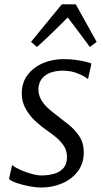

<svg xmlns="http://www.w3.org/2000/svg" viewBox="-20 -834 464 864"><path d="M376.5 -480H372.5Q362.5 -490 331.2 -503Q300 -516 263 -516Q232.5 -516 208.5 -507.5Q184.5 -499 170 -481.8Q155.5 -464.5 153 -438Q151.5 -409.5 164.5 -386.5Q177.5 -363.5 198.2 -345.2Q219 -327 240 -311.5Q263.5 -293.5 290.8 -271.5Q318 -249.5 337.5 -219.8Q357 -190 357 -148.5Q357 -98.5 330.2 -63Q303.5 -27.5 259.5 -8.8Q215.5 10 163.5 10Q142.5 10 112.2 4.2Q82 -1.5 56 -10.2Q30 -19 20.5 -28.5L34 -90H36.5Q48.5 -80 72 -69.5Q95.5 -59 121.5 -51.8Q147.5 -44.5 167 -44.5Q194.5 -44.5 220.8 -51.2Q247 -58 264.2 -76.2Q281.5 -94.5 281.5 -128Q281.5 -157 266 -179.5Q250.5 -202 228 -219.8Q205.5 -237.5 184.5 -252Q165.5 -265 140.5 -287.8Q115.5 -310.5 96.8 -342.2Q78 -374 78 -414Q78 -462 104 -496.5Q130 -531 172.8 -549.5Q215.5 -568 266.5 -568Q292.5 -568 318 -564.8Q343.5 -561.5 363.2 -556.8Q383 -552 391.5 -548ZM146.5 -622.5 119.5 -645.5 258 -814.5H321L415 -645.5L384.5 -622.5Q360 -656 335 -689Q310 -722 285 -755.5Q251.5 -722 217.5 -689Q183.5 -656 146.5 -622.5Z"/></svg>

Font: Merriweather 7pt Light
Style: Italic
Weight: 300
Italic angle: -7.8°
Designer: Eben Sorkin
Foundry: Eben Sorkin
Version: Version 2.200;gftools[0.9.31]